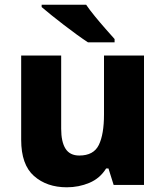

<svg xmlns="http://www.w3.org/2000/svg" viewBox="-20 -786 704 816"><path d="M592 -550V0H463L441 -70H431Q405 -28 360 -9Q315 10 264 10Q179 10 124.5 -38Q70 -86 70 -192V-550H240V-239Q240 -183 258.5 -154Q277 -125 317 -125Q378 -125 400 -170Q422 -215 422 -300V-550ZM346 -766Q361 -744 383.5 -716.5Q406 -689 428.5 -663.5Q451 -638 467 -620V-606H354Q334 -619 307 -638.5Q280 -658 251.5 -680Q223 -702 198 -722Q173 -742 157 -756V-766Z"/></svg>

Font: Noto Kufi Arabic ExtraBold
Style: Regular
Weight: 800
Designer: Monotype Design Team, David Williams, Khaled Hosny
Foundry: Google LLC
Version: Version 2.109; ttfautohint (v1.8.4.7-5d5b)